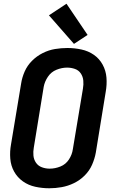

<svg xmlns="http://www.w3.org/2000/svg" viewBox="-20 -1000 616 1028"><path d="M244 8Q277 8 310.5 2Q344 -4 376 -19.5Q408 -35 433.5 -60.5Q459 -86 473 -118Q487 -150 493 -183L546 -508Q553 -547 550 -584.5Q547 -622 529.5 -654Q512 -686 482.5 -706.5Q453 -727 416 -735Q379 -743 341 -743Q308 -743 274.5 -737.5Q241 -732 209 -716Q177 -700 151.5 -674.5Q126 -649 112 -617Q98 -585 93 -552L39 -227Q32 -189 35 -151Q38 -113 55.5 -81.5Q73 -50 102.5 -29Q132 -8 169 0Q206 8 244 8ZM246 -97Q224 -97 204 -104.5Q184 -112 172.5 -129Q161 -146 159 -167Q157 -188 161 -210L214 -535Q219 -563 236.5 -589Q254 -615 282.5 -626.5Q311 -638 339 -638Q361 -638 381 -631Q401 -624 412.5 -607Q424 -590 426 -568.5Q428 -547 424 -525L370 -201Q366 -172 349 -146Q332 -120 303.5 -108.5Q275 -97 246 -97ZM376 -765 449 -813 336 -980 242 -918Z"/></svg>

Font: Iosevka Sparkle Oblique
Style: Bold
Weight: 700
Italic angle: -9°
Designer: Belleve Invis
Foundry: Belleve Invis
Version: Version 4.5.0; ttfautohint (v1.8.3)